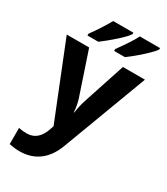

<svg xmlns="http://www.w3.org/2000/svg" viewBox="-241 -868 1050 1210"><g transform="rotate(30 284.5 -263.0)"><path d="M116 -619Q144 -657 171.5 -700Q199 -743 211 -766H358V-756Q344 -732 290.5 -684.5Q237 -637 195 -606H116ZM310 -619Q382 -719 405 -766H552V-756Q540 -736 492 -691.5Q444 -647 389 -606H310ZM34 232V114Q61 120 93 120Q175 120 208 23L217 -4L0 -546H163L266 -239Q280 -198 284 -144H287Q293 -193 308 -239L409 -546H569L338 70Q306 155 248 197.5Q190 240 110 240Q74 240 34 232Z"/></g></svg>

Font: OpenSansMMV
Style: Bold
Weight: 700
Foundry: Ascender Corporation
Version: Version 4.001